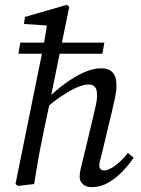

<svg xmlns="http://www.w3.org/2000/svg" viewBox="-20 -760 584 793"><path d="M360 13Q336 13 322.5 1Q309 -11 309 -30Q309 -47 313.5 -63.5Q318 -80 325 -111L365 -278Q371 -304 376 -326.5Q381 -349 381 -364Q381 -391 372 -401Q363 -411 346 -411Q327 -411 300.5 -400Q274 -389 241 -367.5Q208 -346 168 -313L159 -350H173Q207 -384 246 -413Q285 -442 324.5 -460Q364 -478 397 -478Q429 -478 445 -461Q461 -444 461 -409Q461 -385 456 -360.5Q451 -336 445 -311L403 -135Q398 -114 394 -99.5Q390 -85 390 -77Q390 -67 395.5 -61.5Q401 -56 410 -56Q428 -56 454.5 -75Q481 -94 508 -128L532 -109Q513 -80 485.5 -51.5Q458 -23 426 -5Q394 13 360 13ZM54 8 44 0 141 -478Q152 -530 161.5 -581Q171 -632 178 -684L196 -653L79 -661L83 -690L256 -740L266 -732L191 -365L188 -348L159 -210Q152 -175 145 -140Q138 -105 132.5 -70Q127 -35 121 0ZM56 -538 64 -584H411L403 -538Z"/></svg>

Font: Source Serif 4
Style: Italic
Weight: 400
Italic angle: -12°
Designer: Frank Grießhammer
Foundry: Adobe Systems Incorporated
Version: Version 4.004;hotconv 1.0.116;makeotfexe 2.5.65601